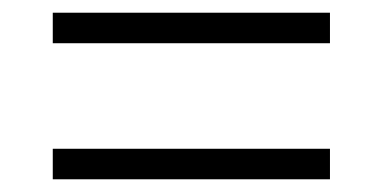

<svg xmlns="http://www.w3.org/2000/svg" viewBox="-20 -508 603 302"><path d="M63 -440V-488H499V-440ZM63 -226V-274H499V-226Z"/></svg>

Font: Noto Serif Gurmukhi
Style: Regular
Weight: 400
Designer: Vaibhav Singh and the Monotype Design Team
Foundry: Monotype Imaging Inc.
Version: Version 2.003